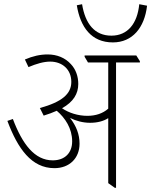

<svg xmlns="http://www.w3.org/2000/svg" viewBox="-20 -885 717 910"><path d="M515 -684C607 -684 665 -753 677 -858L640 -865C631 -773 585 -716 508 -716C428 -716 384 -773 369 -865L344 -860C361 -756 413 -684 515 -684ZM238 -88C309 -88 357 -135 357 -204C357 -248 342 -287 312 -326C340 -312 373 -303 407 -303C442 -303 471 -311 493 -325V-17L524 5H530V-589H643V-595L626 -622H381V-616L397 -589H493V-370C467 -347 433 -336 394 -336C350 -336 306 -350 274 -372C328 -402 351 -441 351 -487C351 -523 339 -557 316 -581C289 -611 250 -627 206 -627C170 -627 135 -619 98 -603L115 -567C153 -583 187 -593 218 -593C276 -593 318 -555 318 -497C318 -440 274 -402 169 -373L187 -337C210 -344 231 -352 249 -360C289 -326 322 -276 322 -215C322 -161 288 -125 230 -125C144 -125 86 -202 41 -321L15 -312C64 -181 129 -88 238 -88Z"/></svg>

Font: Noto Serif Devanagari SemiCondensed ExtraLight
Style: Regular
Weight: 200
Width: 4
Designer: Universal Thirst, Indian Type Foundry and the Monotype Design Team
Foundry: Monotype Imaging Inc.
Version: Version 2.004